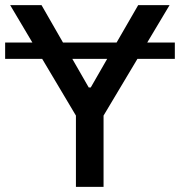

<svg xmlns="http://www.w3.org/2000/svg" viewBox="-22 -727 700 747"><path d="M658.2 -498H512.7L380.9 -277.3V0H273.4V-277.3L142.1 -498H-2V-561.5H104L17.6 -707H139.6L223.1 -561.5H431.6L515.6 -707H637.7L550.8 -561.5H658.2ZM323.2 -386.7H331.1L395 -498H259.3Z"/></svg>

Font: Pretendard Medium
Style: Regular
Weight: 500
Designer: Base glyphs from Inter by Rasmus Andersson; Hangeul glyphs from Noto Sans CJK(Source Han Sans) by Jang Soo-young and Kan
Foundry: Kil Hyung-jin
Version: Version 1.309